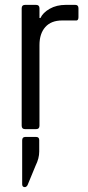

<svg xmlns="http://www.w3.org/2000/svg" viewBox="-20 -530 363 788"><path d="M141 45V92Q141 120 126 150L93 230Q88 238 82 238Q71 238 71 226V46Q71 32 84 32H128Q141 32 141 45ZM128 0H83Q69 0 69 -14V-496Q69 -510 83 -510H128Q142 -510 142 -496V-456H146Q156 -478 184 -494Q212 -510 250 -510H289Q302 -510 302 -496V-459Q302 -452 299 -448.5Q296 -445 289 -446H235Q190 -446 166 -419Q142 -392 142 -345V-14Q142 0 128 0Z"/></svg>

Font: Rajdhani Medium
Style: Regular
Weight: 500
Designer: Satya Rajpurohit, Jyotish Sonowal
Foundry: Indian Type Foundry
Version: Version 1.201 February 1, 2022